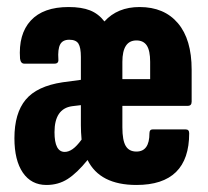

<svg xmlns="http://www.w3.org/2000/svg" viewBox="-20 -520 592 546"><path d="M112 6Q69 6 45 -29Q21 -64 21 -127Q21 -198 53 -236.5Q85 -275 158 -286L210 -293V-358Q210 -385 203 -396Q196 -407 177 -407Q158 -407 151 -393.5Q144 -380 146 -351Q147 -339 135 -339H49Q39 -339 37 -353Q32 -423 67.5 -461.5Q103 -500 175 -500Q212 -500 236 -490.5Q260 -481 277 -459Q314 -500 377 -500Q447 -500 486 -454Q525 -408 525 -322V-231Q525 -219 514 -219H328V-158Q328 -121 337.5 -105Q347 -89 368 -89Q405 -89 405 -141Q405 -152 414 -152H508Q518 -152 518 -141Q518 6 368 6Q264 6 229 -65Q199 -28 172.5 -11Q146 6 112 6ZM328 -295H407V-344Q407 -376 397.5 -390.5Q388 -405 368 -405Q328 -405 328 -344ZM164 -88Q175 -88 186.5 -96Q198 -104 212 -123Q211 -134 210.5 -144Q210 -154 210 -164V-221L185 -218Q135 -211 135 -144Q135 -88 164 -88Z"/></svg>

Font: Sofia Sans Extra Condensed ExtraBold
Style: Regular
Weight: 800
Designer: Botio Nikoltchev, Ani Petrova
Foundry: lettersoup
Version: Version 4.101; ttfautohint (v1.8.4.7-5d5b)